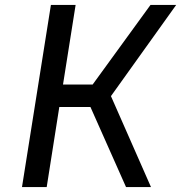

<svg xmlns="http://www.w3.org/2000/svg" viewBox="-20 -757 733 777"><path d="M69 0 186 -737H286L235 -415H355L589 -737H693L429 -368L591 0H490L346 -324H220L169 0Z"/></svg>

Font: Exo Thin Medium
Style: Italic
Weight: 500
Italic angle: -9°
Version: Version 2.000